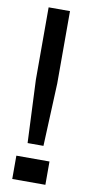

<svg xmlns="http://www.w3.org/2000/svg" viewBox="-91 -838 425 876"><g transform="rotate(10 121.5 -400.0)"><path d="M73.5 -173.5 60.5 -464.5V-800H159.5V-464.5L147 -173.5ZM33 0V-108H186.5V0Z"/></g></svg>

Font: Big Shoulders Text Thin SemiBold
Style: Regular
Weight: 600
Version: Version 2.002